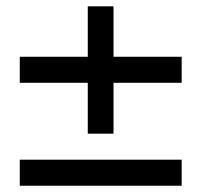

<svg xmlns="http://www.w3.org/2000/svg" viewBox="-20 -592 642 612"><path d="M341.8 -166V-328.1H559.1V-411.1H341.8V-571.8H259.8V-411.1H43V-328.1H259.8V-166ZM559.1 0V-83H43V0Z"/></svg>

Font: Hack Dev
Style: Regular
Weight: 400
Designer: Christopher Simpkins
Foundry: Christopher Simpkins
Version: Version 2.0315